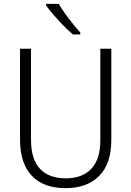

<svg xmlns="http://www.w3.org/2000/svg" viewBox="-20 -967 682 997"><path d="M558 -240Q558 -117 495 -53.5Q432 10 320 10Q206 10 145 -54.5Q84 -119 84 -242V-714H141V-242Q141 -140 187.5 -90.5Q234 -41 322 -41Q407 -41 454 -90.5Q501 -140 501 -238V-714H558ZM285 -947Q298 -924 317.5 -897Q337 -870 358 -844Q379 -818 397 -798V-788H359Q336 -807 309 -834.5Q282 -862 258 -890Q234 -918 219 -939V-947Z"/></svg>

Font: Noto Sans Thai Looped SemiCondensed Light
Style: Regular
Weight: 300
Width: 4
Designer: Sasikarn Vongin, Ben Mitchell
Foundry: The Fontpad Ltd
Version: Version 1.001; ttfautohint (v1.8.4.7-5d5b)